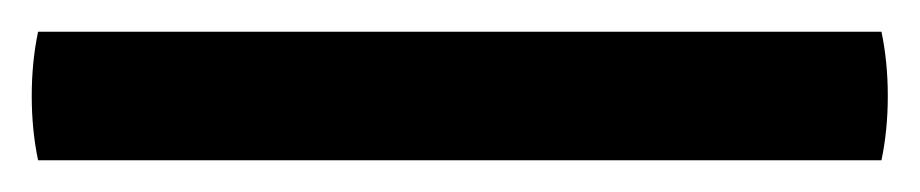

<svg xmlns="http://www.w3.org/2000/svg" viewBox="-25 54 580 121"><path d="M-1 155Q-5 136 -5 114.5Q-5 93 -1 74H530.5Q534.5 93 534.5 114.5Q534.5 136 530.5 155Z"/></svg>

Font: Signika Light
Style: Regular
Weight: 400
Version: Version 2.003;gftools[0.9.32]